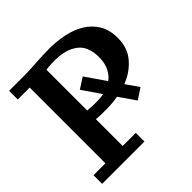

<svg xmlns="http://www.w3.org/2000/svg" viewBox="-184 -872 1036 1036"><g transform="rotate(-45 333.5 -354.0)"><path d="M22 -639V-705H136Q180 -705 232.5 -709Q285 -713 335 -713Q391 -713 446 -702Q501 -691 544 -665Q587 -639 613 -596.5Q639 -554 639 -492Q639 -415 594.5 -364.5Q550 -314 487 -291L538 -218L476 -177L411 -271Q373 -263 322 -263Q316 -263 304 -263Q292 -263 278 -263.5Q264 -264 251.5 -265Q239 -266 245 -265V-61H345V5H22V-61H113V-639ZM245 -331Q243 -332 252.5 -331.5Q262 -331 274 -330Q286 -329 297 -329Q308 -329 314 -329Q349 -329 368 -334L296 -439L358 -479L437 -364Q457 -376 475.5 -408.5Q494 -441 494 -492Q494 -573 445 -610Q396 -647 312 -647Q286 -647 268.5 -645.5Q251 -644 245 -643Z"/></g></svg>

Font: PT Serif Caption
Style: Semibold
Weight: 600
Designer: A.Korolkova, O.Umpeleva, V.Yefimov
Foundry: ParaType Ltd
Version: Version 1.00;May 2, 2020;FontCreator 12.0.0.2544 64-bit